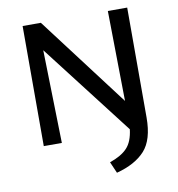

<svg xmlns="http://www.w3.org/2000/svg" viewBox="-93 -742 959 1036"><g transform="rotate(-10 387.0 -224.0)"><path d="M567 -658H673V-56Q673 66 620 124.5Q567 183 464 210L437 148Q501 126 533 92Q565 58 573 -9L187 -510L199 0H100V-658H200L574 -164Z"/></g></svg>

Font: EauTest Semibold
Style: Regular
Weight: 600
Designer: Christian Thalmann (Catharsis Fonts)
Version: Version 0.001;PS 000.001;hotconv 1.0.88;makeotf.lib2.5.64775